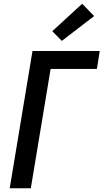

<svg xmlns="http://www.w3.org/2000/svg" viewBox="-20 -1008 554 1028"><path d="M32 0 154 -735H514L499 -639H251L145 0ZM311 -789 260 -841 420 -988 484 -922Z"/></svg>

Font: Iosevka Curly Oblique
Style: Bold
Weight: 700
Italic angle: -9°
Monospace: yes
Designer: Belleve Invis
Foundry: Belleve Invis
Version: Version 11.1.0; ttfautohint (v1.8.3)